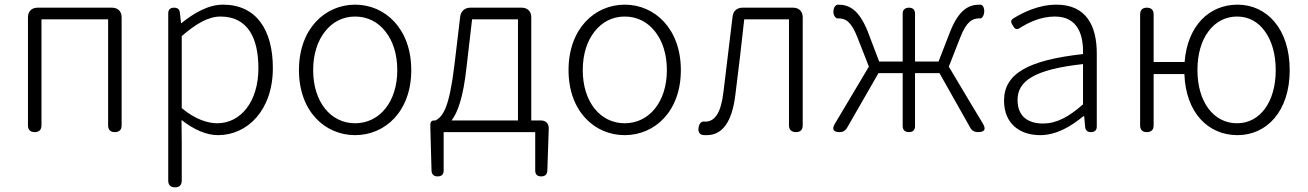

<svg xmlns="http://www.w3.org/2000/svg" viewBox="-20 -567 5612 824"><path d="M100 -267V-29C100 -10 110 0 129 0C148 0 158 -10 158 -29V-484H444V-29C444 -10 454 0 473 0C492 0 502 -10 502 -29V-493C502 -518 486 -534 461 -534H301H141C116 -534 100 -518 100 -493Z M702 -341V-148V208C702 227 712 237 731 237C750 237 760 227 760 208V46L759 -52C813 -10 866 13 916 13C1041 13 1151 -93 1151 -275C1151 -440 1079 -547 937 -547C872 -547 810 -509 759 -468H757L752 -512C751 -527 742 -534 727 -534C711 -534 702 -526 702 -510ZM760 -334V-412C822 -466 875 -496 926 -496C1044 -496 1089 -403 1089 -274C1089 -132 1014 -38 912 -38C872 -38 817 -55 760 -103V-257Z M1335 -473C1291 -425 1263 -355 1263 -266C1263 -89 1375 13 1504 13C1633 13 1745 -89 1745 -266C1745 -355 1717 -425 1673 -473C1629 -521 1569 -547 1504 -547C1440 -547 1379 -521 1335 -473ZM1375 -432C1407 -473 1452 -496 1504 -496C1557 -496 1602 -473 1634 -432C1666 -392 1685 -335 1685 -266C1685 -130 1609 -38 1504 -38C1399 -38 1324 -130 1324 -266C1324 -335 1343 -392 1375 -432Z M2260 -292V-493C2260 -518 2244 -534 2219 -534H1998C1975 -534 1958 -519 1955 -496L1930 -286C1908 -104 1881 -67 1849 -50H1842C1833 -50 1827 -44 1827 -35V-14L1832 166C1833 182 1842 190 1858 190C1875 190 1884 182 1884 165V0H2080H2277V165C2277 182 2286 190 2303 190C2319 190 2328 182 2329 166L2335 -14V-17C2335 -37 2322 -50 2302 -50H2260ZM2203 -267V-50H2060H1918C1944 -84 1968 -148 1982 -277L2006 -484H2203Z M2492 -473C2448 -425 2420 -355 2420 -266C2420 -89 2532 13 2661 13C2790 13 2902 -89 2902 -266C2902 -355 2874 -425 2830 -473C2786 -521 2726 -547 2661 -547C2597 -547 2536 -521 2492 -473ZM2532 -432C2564 -473 2609 -496 2661 -496C2714 -496 2759 -473 2791 -432C2823 -392 2842 -335 2842 -266C2842 -130 2766 -38 2661 -38C2556 -38 2481 -130 2481 -266C2481 -335 2500 -392 2532 -432Z M3425 -267V-493C3425 -518 3409 -534 3384 -534H3276H3166C3143 -534 3126 -519 3124 -496C3111 -388 3098 -281 3085 -174C3075 -85 3049 -45 3007 -45C3006 -45 3005 -45 3005 -45C2991 -48 2982 -38 2979 -24C2975 -8 2978 8 2994 12C2999 13 3006 13 3013 13C3080 13 3122 -43 3136 -161C3150 -269 3162 -376 3174 -484H3366V-29C3366 -10 3377 0 3396 0C3415 0 3425 -10 3425 -29V-267Z M4136 -140 4052 -281 4101 -406C4128 -476 4154 -488 4182 -488C4183 -488 4184 -488 4185 -488C4195 -487 4201 -499 4203 -509C4206 -523 4203 -544 4189 -547C4187 -547 4186 -547 4184 -547C4136 -547 4095 -524 4058 -432L4008 -303H3907V-508C3907 -525 3898 -534 3881 -534C3864 -534 3854 -525 3854 -508V-303H3753L3704 -432C3667 -524 3626 -547 3577 -547C3576 -547 3575 -547 3575 -547C3559 -544 3554 -522 3558 -506C3560 -497 3568 -487 3577 -488C3577 -488 3578 -488 3579 -488C3608 -488 3633 -476 3660 -406L3709 -281L3563 -36C3549 -12 3556 0 3584 0C3598 0 3608 -6 3615 -18L3750 -253H3854V-26C3854 -9 3864 0 3881 0C3898 0 3907 -9 3907 -26V-253H3959H4012L4144 -19C4151 -6 4163 0 4177 0C4206 0 4213 -12 4198 -37Z M4687 -253V-338C4687 -456 4642 -547 4514 -547C4438 -547 4371 -514 4329 -488C4316 -479 4318 -472 4326 -458C4335 -443 4342 -437 4357 -447C4395 -471 4447 -496 4507 -496C4608 -496 4630 -414 4628 -335C4394 -309 4289 -252 4289 -135C4289 -35 4358 13 4444 13C4513 13 4576 -24 4629 -68H4633L4637 -23C4638 -8 4647 0 4662 0C4678 0 4687 -8 4687 -24V-169ZM4628 -248V-205V-119C4566 -65 4515 -37 4456 -37C4396 -37 4347 -64 4347 -138C4347 -219 4418 -269 4628 -292Z M5409 -432C5438 -392 5455 -335 5455 -266C5455 -130 5388 -38 5289 -38C5188 -38 5119 -130 5119 -266C5119 -335 5136 -392 5166 -432C5196 -473 5239 -496 5289 -496C5339 -496 5380 -473 5409 -432ZM4873 -267V-29C4873 -10 4883 0 4902 0C4921 0 4931 -10 4931 -29V-249H5063C5069 -83 5165 13 5291 13C5416 13 5515 -89 5515 -266C5515 -444 5416 -547 5291 -547C5170 -547 5076 -457 5064 -301H4997H4931V-505C4931 -524 4921 -534 4902 -534C4883 -534 4873 -524 4873 -505Z"/></svg>

Font: GenSenRounded2 TW L
Style: Regular
Weight: 300
Version: Version 2.100;PS 2.1;hotconv 16.6.51;makeotf.lib2.5.65220 DE